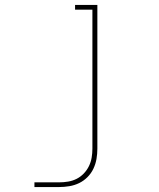

<svg xmlns="http://www.w3.org/2000/svg" viewBox="-20 -540 640 775"><path d="M119 215V196H219Q237 196 255 193Q273 190 289 182Q305 174 318 160.5Q331 147 339 130.5Q347 114 350 96Q353 78 353 60V-501H283V-520H373V60Q373 81 369.5 101.5Q366 122 357 141Q348 160 333 175Q318 190 299.5 199Q281 208 260 211.5Q239 215 219 215Z"/></svg>

Font: Iosevka HT Thin Extended
Style: Regular
Weight: 100
Width: 7
Monospace: yes
Designer: Belleve Invis
Foundry: Belleve Invis
Version: Version 32.3.0; ttfautohint (v1.8.4)